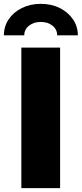

<svg xmlns="http://www.w3.org/2000/svg" viewBox="-68 -974 423 994"><path d="M243.2 -727.5V0H42.5V-727.5ZM143.6 -954.1Q198.2 -954.1 241.2 -932.6Q284.2 -911.1 309.6 -874.3Q335 -837.4 335 -791H228Q228 -821.3 204.1 -840.8Q180.2 -860.4 143.1 -860.4Q106.4 -860.4 82 -840.8Q57.6 -821.3 57.6 -791H-47.9Q-47.9 -837.4 -22.9 -874.3Q2 -911.1 45.4 -932.6Q88.9 -954.1 143.6 -954.1Z"/></svg>

Font: Inter 24pt Black
Style: Regular
Weight: 900
Designer: Rasmus Andersson
Foundry: rsms
Version: Version 4.001;git-66647c0bb